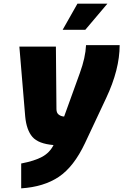

<svg xmlns="http://www.w3.org/2000/svg" viewBox="-20 -794 675 1051"><path d="M96 101Q169 87 210.5 64.5Q252 42 273 0Q190 -7 157.5 -44.5Q125 -82 118 -156L86 -539H286L289 -197Q289 -176 301.5 -166.5Q314 -157 331 -156L417 -394Q448 -479 451 -547H635Q635 -414 561 -257L445 -10Q384 119 302 174Q220 229 96 237ZM404 -774H568L447 -631H323Z"/></svg>

Font: Exo Black
Style: Italic
Weight: 900
Italic angle: -9°
Designer: Natanael Gama
Foundry: Natanael Gama
Version: Version 1.500; ttfautohint (v1.6)